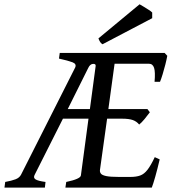

<svg xmlns="http://www.w3.org/2000/svg" viewBox="-38 -857 784 877"><path d="M691.4 -128.9Q681.6 -86.9 671.4 -50.5Q661.1 -14.2 655.3 0H260.7L264.6 -25.9Q329.6 -39.6 331.5 -55.7L366.2 -314.9H249.5L120.6 -59.1Q112.8 -44.9 124.5 -37.6Q136.2 -30.3 169.9 -25.9L167 0H-17.6L-14.2 -25.9Q15.1 -31.2 33 -38.1Q50.8 -44.9 58.1 -59.1L305.2 -548.3Q313 -564.9 293.2 -572.5Q273.4 -580.1 231.4 -589.4L234.9 -615.2H713.9L726.1 -602.1Q723.1 -585.4 717.3 -562.3Q711.4 -539.1 704.8 -517.6Q698.2 -496.1 692.9 -483.4H668Q671.9 -528.3 665.8 -547.1Q659.7 -565.9 642.1 -565.9H485.4L457 -358.9H635.3L646.5 -344.2Q636.7 -330.6 622.3 -313.2Q607.9 -295.9 597.7 -288.1Q586.4 -302.2 568.8 -308.6Q551.3 -314.9 519 -314.9H451.2L418.5 -80.1Q417.5 -70.8 423.1 -63.7Q428.7 -56.6 447.5 -52.7Q466.3 -48.8 505.9 -48.8H557.1Q584.5 -48.8 602.5 -55.4Q620.6 -62 635.7 -81.5Q650.9 -101.1 668.9 -139.2ZM372.6 -358.9 398.9 -555.2Q400.4 -565.9 387 -565.2Q373.5 -564.5 365.2 -546.9L271.5 -358.9ZM657.2 -799.8V-773.9L430.2 -654.8Q423.3 -659.2 419.4 -665.3Q415.5 -671.4 411.6 -681.6L599.6 -837.4Q606 -834 617.9 -826.7Q629.9 -819.3 641.4 -812Q652.8 -804.7 657.2 -799.8Z"/></svg>

Font: Gentium Book Plus
Style: Italic
Weight: 400
Italic angle: -8°
Designer: Victor Gaultney, Annie Olsen, Iska Routamaa, Becca Hirsbrunner
Foundry: SIL International
Version: Version 6.101